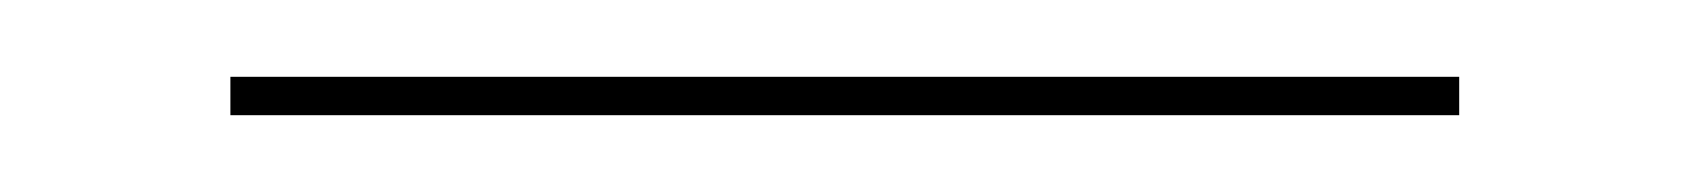

<svg xmlns="http://www.w3.org/2000/svg" viewBox="-20 -725 440 50"><path d="M360 -695V-705H40V-695Z"/></svg>

Font: ZnikomitSC
Style: Regular
Weight: 100
Designer: gluk
Foundry: gluk
Version: Version 0.55